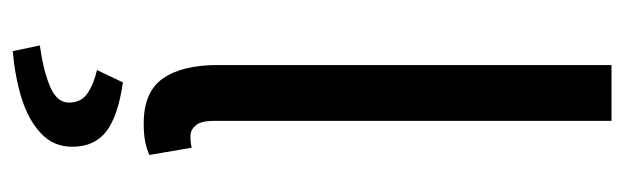

<svg xmlns="http://www.w3.org/2000/svg" viewBox="-354 -396 966 297"><g transform="rotate(90 128.5 -248.0)"><path d="M171.4 12.2Q122.6 12.2 101.8 -17.6Q81.1 -47.4 81.1 -102.1V-711.4H167.5V-95.7Q167.5 -76.2 174.6 -68.1Q181.6 -60.1 190.9 -60.1Q194.3 -60.1 198.2 -60.3Q202.1 -60.5 209 -62L220.2 3.4Q211.9 7.3 200.2 9.8Q188.5 12.2 171.4 12.2ZM59.6 214.8 50.8 172.9Q89.8 167.5 114.5 157Q139.2 146.5 139.2 127.9Q139.2 108.9 124.8 99.1Q110.4 89.4 88.9 84.5L107.9 44.4Q160.2 51.8 183.8 70.1Q207.5 88.4 207.5 122.6Q207.5 151.9 186.5 171.4Q165.5 190.9 132.1 201.2Q98.6 211.4 59.6 214.8Z"/></g></svg>

Font: Varta Light Medium
Style: Regular
Weight: 500
Version: Version 1.004